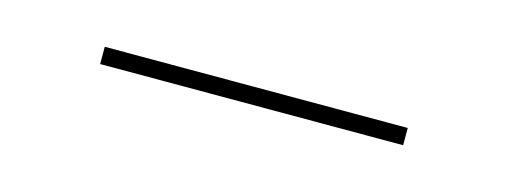

<svg xmlns="http://www.w3.org/2000/svg" viewBox="-19 -356 456 172"><g transform="rotate(15 208.5 -270.0)"><path d="M349 -262H68V-278H349Z"/></g></svg>

Font: Work Sans Thin
Style: Regular
Weight: 260
Designer: Wei Huang
Foundry: Wei Huang
Version: Version 1.500